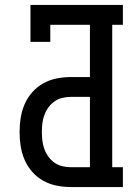

<svg xmlns="http://www.w3.org/2000/svg" viewBox="-20 -755 540 775"><path d="M267 0Q238 0 209.5 -5.5Q181 -11 155.5 -25Q130 -39 110.5 -61Q91 -83 79.5 -109.5Q68 -136 63.5 -164.5Q59 -193 59 -222Q59 -251 63.5 -279.5Q68 -308 79.5 -334.5Q91 -361 110.5 -383Q130 -405 155.5 -419Q181 -433 209.5 -438.5Q238 -444 267 -444H343V-655H183V-586H103V-735H476V-655H433V-80H476V0ZM267 -80H343V-364H267Q249 -364 232 -360Q215 -356 200.5 -346Q186 -336 175.5 -321.5Q165 -307 159 -290.5Q153 -274 151 -257Q149 -240 149 -222Q149 -205 151 -187.5Q153 -170 159 -153.5Q165 -137 175.5 -122.5Q186 -108 200.5 -98Q215 -88 232 -84Q249 -80 267 -80Z"/></svg>

Font: Iosevka Slab Medium
Style: Regular
Weight: 500
Monospace: yes
Designer: Belleve Invis
Foundry: Belleve Invis
Version: Version 11.1.1; ttfautohint (v1.8.3)